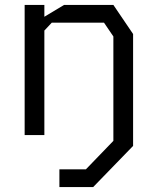

<svg xmlns="http://www.w3.org/2000/svg" viewBox="-20 -548 640 779"><path d="M520 -189 440 -179.5V23.5L328.5 139H221V211H358L520 44ZM80 -528V0H160V-424L190 -456H402L440 -400V0H520V-410L440 -528H240L160 -480V-528Z"/></svg>

Font: Kode Mono
Style: Regular
Weight: 400
Monospace: yes
Designer: Isa Ozler
Foundry: Kadena LLC
Version: Version 1.000;gftools[0.9.28]